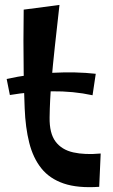

<svg xmlns="http://www.w3.org/2000/svg" viewBox="-20 -756 458 778"><path d="M382 1Q295 7 238 -12.5Q181 -32 147.5 -74Q114 -116 98.5 -177.5Q83 -239 80 -317Q77 -392 76 -459.5Q75 -527 75 -590Q75 -653 76 -717L221 -736Q211 -647 202.5 -569.5Q194 -492 188 -421Q182 -350 181 -280Q180 -216 205 -182.5Q230 -149 277 -138.5Q324 -128 388 -134ZM355 -370Q277 -387 190 -386Q103 -385 20 -371L7 -436Q97 -456 192.5 -461Q288 -466 368 -457Z"/></svg>

Font: Marhey Light
Style: Regular
Weight: 400
Version: Version 1.000